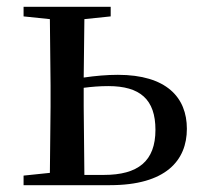

<svg xmlns="http://www.w3.org/2000/svg" viewBox="-20 -542 586 562"><path d="M49 0H302C465 0 527 -72 527 -165C527 -257 467 -323 325 -323C293 -323 259 -320 225 -315L227 -486L304 -494V-522H49V-494L126 -486L128 -292V-230L126 -36L49 -28ZM225 -285C248 -288 272 -290 297 -290C390 -290 435 -251 435 -162C435 -70 384 -30 284 -30H227L225 -230Z"/></svg>

Font: Noto Serif CJK SC Medium
Style: Regular
Weight: 500
Designer: Ryoko NISHIZUKA 西塚涼子 (kana & ideographs); Frank Grießhammer (Latin, Greek & Cyrillic); Wenlong ZHANG 张文龙 (bopomofo); San
Foundry: Adobe
Version: Version 2.001;hotconv 1.1.0;makeotfexe 2.6.0